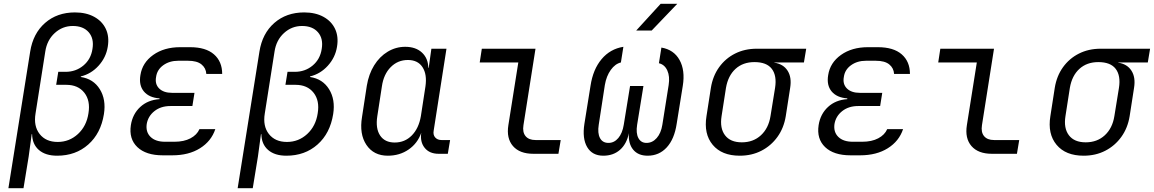

<svg xmlns="http://www.w3.org/2000/svg" viewBox="-20 -805 6040 1005"><path d="M24 180 138 -535Q153 -630 216 -685Q279 -740 372 -740Q431 -740 473 -717Q515 -694 534 -653.5Q553 -613 544 -560Q535 -504 496 -461Q457 -418 403 -405V-402Q469 -392 502.5 -338Q536 -284 524 -208Q508 -107 442 -48.5Q376 10 279 10Q218 10 183.5 -20Q149 -50 148 -103H146L130 15L103 180ZM282 -62Q343 -62 388 -103.5Q433 -145 443 -212Q454 -278 421.5 -319.5Q389 -361 327 -361H274L285 -429H323Q377 -429 416.5 -462Q456 -495 464 -549Q473 -603 444.5 -636Q416 -669 361 -669Q307 -669 266.5 -632Q226 -595 217 -535L166 -211Q155 -145 187.5 -103.5Q220 -62 282 -62Z M882 8H832Q744 8 699 -35Q654 -78 665 -150Q674 -208 714 -245Q754 -282 815 -286V-290Q760 -294 733 -326.5Q706 -359 715 -412Q725 -477 782 -517.5Q839 -558 923 -558H975Q1057 -558 1100 -520.5Q1143 -483 1143 -418H1060Q1058 -449 1034.5 -468Q1011 -487 964 -487H913Q867 -487 834.5 -463.5Q802 -440 797 -402Q790 -365 813 -342Q836 -319 881 -319H998L987 -250H872Q822 -250 788.5 -223.5Q755 -197 748 -156Q742 -114 768 -88.5Q794 -63 844 -63H893Q943 -63 977 -81Q1011 -99 1024 -129H1107Q1086 -66 1027 -29Q968 8 882 8Z M1224 180 1338 -535Q1353 -630 1416 -685Q1479 -740 1572 -740Q1631 -740 1673 -717Q1715 -694 1734 -653.5Q1753 -613 1744 -560Q1735 -504 1696 -461Q1657 -418 1603 -405V-402Q1669 -392 1702.5 -338Q1736 -284 1724 -208Q1708 -107 1642 -48.5Q1576 10 1479 10Q1418 10 1383.5 -20Q1349 -50 1348 -103H1346L1330 15L1303 180ZM1482 -62Q1543 -62 1588 -103.5Q1633 -145 1643 -212Q1654 -278 1621.5 -319.5Q1589 -361 1527 -361H1474L1485 -429H1523Q1577 -429 1616.5 -462Q1656 -495 1664 -549Q1673 -603 1644.5 -636Q1616 -669 1561 -669Q1507 -669 1466.5 -632Q1426 -595 1417 -535L1366 -211Q1355 -145 1387.5 -103.5Q1420 -62 1482 -62Z M2010 10Q1936 10 1898 -46.5Q1860 -103 1875 -193L1900 -356Q1910 -417 1938.5 -463Q1967 -509 2009.5 -534.5Q2052 -560 2101 -560Q2156 -560 2188.5 -530Q2221 -500 2222 -450H2224L2238 -550H2317L2250 -121Q2246 -99 2258 -85.5Q2270 -72 2291 -72H2336L2324 0H2276Q2228 0 2203 -31Q2178 -62 2185 -110Q2166 -55 2119 -22.5Q2072 10 2010 10ZM2046 -59Q2099 -59 2135.5 -96Q2172 -133 2183 -197L2207 -353Q2216 -416 2191.5 -453.5Q2167 -491 2115 -491Q2062 -491 2025 -453.5Q1988 -416 1979 -353L1955 -197Q1945 -133 1969.5 -96Q1994 -59 2046 -59Z M2772 0Q2700 0 2665 -40.5Q2630 -81 2641 -150L2693 -478H2491L2502 -550H2783L2720 -150Q2714 -113 2731 -92.5Q2748 -72 2783 -72H2915L2903 0Z M3138 10Q3080 10 3053.5 -35Q3027 -80 3039 -157L3071 -356Q3084 -442 3129 -495.5Q3174 -549 3243 -560L3230 -478Q3200 -471 3177 -439Q3154 -407 3146 -360L3114 -152Q3107 -108 3120.5 -82.5Q3134 -57 3165 -57Q3195 -57 3216.5 -82.5Q3238 -108 3245 -152L3278 -355H3348L3315 -152Q3308 -108 3321.5 -82.5Q3335 -57 3364 -57Q3395 -57 3417.5 -82.5Q3440 -108 3447 -152L3480 -360Q3487 -405 3473 -436Q3459 -467 3429 -474L3442 -556Q3507 -545 3537 -491Q3567 -437 3554 -356L3522 -157Q3510 -77 3470 -33.5Q3430 10 3370 10Q3320 10 3294 -22Q3268 -54 3272 -108Q3260 -51 3225 -20.5Q3190 10 3138 10ZM3310 -645 3438 -785H3525L3391 -645Z M3852 10Q3758 10 3710.5 -47Q3663 -104 3678 -197L3701 -345Q3711 -407 3744 -453Q3777 -499 3827.5 -524.5Q3878 -550 3941 -550H4200L4188 -478H4033V-477Q4080 -470 4102.5 -435Q4125 -400 4116 -345L4093 -197Q4083 -135 4049.5 -88.5Q4016 -42 3965.5 -16Q3915 10 3852 10ZM3863 -60Q3923 -60 3963 -97Q4003 -134 4013 -197L4037 -345Q4047 -409 4020 -444.5Q3993 -480 3929 -480Q3869 -480 3830 -444.5Q3791 -409 3780 -345L3757 -197Q3747 -134 3775 -97Q3803 -60 3863 -60Z M4482 8H4432Q4344 8 4299 -35Q4254 -78 4265 -150Q4274 -208 4314 -245Q4354 -282 4415 -286V-290Q4360 -294 4333 -326.5Q4306 -359 4315 -412Q4325 -477 4382 -517.5Q4439 -558 4523 -558H4575Q4657 -558 4700 -520.5Q4743 -483 4743 -418H4660Q4658 -449 4634.5 -468Q4611 -487 4564 -487H4513Q4467 -487 4434.5 -463.5Q4402 -440 4397 -402Q4390 -365 4413 -342Q4436 -319 4481 -319H4598L4587 -250H4472Q4422 -250 4388.5 -223.5Q4355 -197 4348 -156Q4342 -114 4368 -88.5Q4394 -63 4444 -63H4493Q4543 -63 4577 -81Q4611 -99 4624 -129H4707Q4686 -66 4627 -29Q4568 8 4482 8Z M5172 0Q5100 0 5065 -40.5Q5030 -81 5041 -150L5093 -478H4891L4902 -550H5183L5120 -150Q5114 -113 5131 -92.5Q5148 -72 5183 -72H5315L5303 0Z M5652 10Q5558 10 5510.5 -47Q5463 -104 5478 -197L5501 -345Q5511 -407 5544 -453Q5577 -499 5627.5 -524.5Q5678 -550 5741 -550H6000L5988 -478H5833V-477Q5880 -470 5902.5 -435Q5925 -400 5916 -345L5893 -197Q5883 -135 5849.5 -88.5Q5816 -42 5765.5 -16Q5715 10 5652 10ZM5663 -60Q5723 -60 5763 -97Q5803 -134 5813 -197L5837 -345Q5847 -409 5820 -444.5Q5793 -480 5729 -480Q5669 -480 5630 -444.5Q5591 -409 5580 -345L5557 -197Q5547 -134 5575 -97Q5603 -60 5663 -60Z"/></svg>

Font: JetBrains Mono NL Light
Style: Italic
Weight: 300
Italic angle: -9°
Designer: Philipp Nurullin, Konstantin Bulenkov
Foundry: JetBrains
Version: Version 2.304; ttfautohint (v1.8.4.7-5d5b)